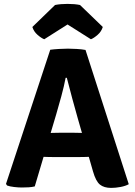

<svg xmlns="http://www.w3.org/2000/svg" viewBox="-20 -932 674 961"><path d="M231.5 -683Q250 -685.5 275.5 -687Q301 -688.5 320 -688.5Q338.5 -688.5 364.2 -687Q390 -685.5 408 -682L624.5 -10Q608.5 -1 583.5 3.8Q558.5 8.5 536.5 8.5Q500.5 8.5 480 -8.2Q459.5 -25 445.5 -74L369 -340.5Q357 -383 341.8 -438.5Q326.5 -494 314.5 -542.5H308.5Q301 -502 286.8 -449.8Q272.5 -397.5 261 -358.5L154 1Q140 4.5 123.5 5.5Q107 6.5 89.5 6.5Q72 6.5 50.5 4Q29 1.5 15.5 -3.5L10 -11.5ZM240.5 -146Q233.5 -146 223.5 -146.2Q213.5 -146.5 203.8 -146.8Q194 -147 187 -147H107.5L154.5 -266.5H224Q231 -266.5 240.5 -266.8Q250 -267 259.5 -267.2Q269 -267.5 275.5 -267.5H352Q359 -267.5 368.5 -267.2Q378 -267 387.5 -266.8Q397 -266.5 404 -266.5H476L514.5 -147H435.5Q428.5 -147 418.5 -146.8Q408.5 -146.5 398.8 -146.2Q389 -146 382 -146ZM380.5 -907 494.5 -797Q487.5 -774 468.5 -757.5Q449.5 -741 435 -735.5L318 -809.5L201.5 -735.5Q187 -741 168 -757.5Q149 -774 142 -797L255.5 -907Q283 -912.5 318 -912.5Q354 -912.5 380.5 -907Z"/></svg>

Font: Signika Negative
Style: Bold
Weight: 700
Designer: Anna Giedry
Foundry: Anna Giedry
Version: Version 2.001